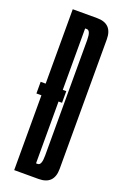

<svg xmlns="http://www.w3.org/2000/svg" viewBox="-135 -716 479 757"><g transform="rotate(20 105.0 -337.5)"><path d="M11 -313.9V-362.8H118.5V-313.9ZM32 0V-675H134Q198.8 -675 198.8 -609.3Q198.8 -543.6 198.8 -337.4Q198.8 -131.1 198.8 -65.6Q198.8 0 134 0ZM103.8 -54.5H110.9Q127 -54.5 127 -94.7Q127 -134.9 127 -337.4Q127 -539.5 127 -580Q127 -620.5 110.9 -620.5H103.8Z"/></g></svg>

Font: Anybody UltraCondensed Thin
Style: Regular
Weight: 100
Width: 1
Designer: Tyler Finck
Foundry: Etcetera Type Company
Version: Version 1.110